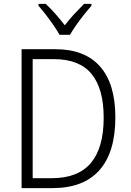

<svg xmlns="http://www.w3.org/2000/svg" viewBox="-20 -967 671 987"><path d="M573 -364Q573 -184 491 -92Q409 0 250 0H91V-714H265Q416 -714 494.5 -625Q573 -536 573 -364ZM513 -362Q513 -511 450.5 -587Q388 -663 257 -663H148V-51H246Q381 -51 447 -129Q513 -207 513 -362ZM286 -788Q274 -810 255 -837.5Q236 -865 215.5 -891.5Q195 -918 178 -937V-947H215Q239 -925 265 -895.5Q291 -866 313 -837Q336 -867 361 -894Q386 -921 412 -947H450V-937Q432 -917 411 -890.5Q390 -864 371 -837Q352 -810 340 -788Z"/></svg>

Font: Noto Sans Lao UI SemCond Light
Style: Regular
Weight: 300
Width: 4
Designer: Monotype Design Team
Foundry: Monotype Imaging Inc.
Version: Version 2.000; ttfautohint (v1.8.4.7-5d5b)